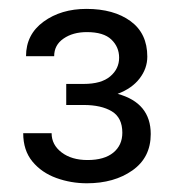

<svg xmlns="http://www.w3.org/2000/svg" viewBox="-20 -736 404 436"><path d="M130.4 -497.6V-545.4H169.9Q210 -545.4 230.2 -562.5Q250.5 -579.6 250.5 -605Q250.5 -629.4 232.9 -646.2Q215.3 -663.1 177.2 -663.1Q145.5 -663.1 124.3 -648.4Q103 -633.8 103 -608.4H39.1Q39.1 -657.7 78.9 -686.8Q118.7 -715.8 176.3 -715.8Q238.3 -715.8 276.4 -688Q314.5 -660.2 314.5 -607.4Q314.5 -580.6 297.1 -557.9Q279.8 -535.2 247.1 -522.9Q322.3 -502.4 322.3 -431.6Q322.3 -378.4 280.8 -349.1Q239.3 -319.8 177.2 -319.8Q141.1 -319.8 107.9 -331.8Q74.7 -343.8 53.7 -369.1Q32.7 -394.5 32.7 -433.6H97.2Q97.2 -407.2 119.9 -389.9Q142.6 -372.6 178.7 -372.6Q216.8 -372.6 237.3 -389.4Q257.8 -406.2 257.8 -434.6Q257.8 -468.8 233.9 -483.2Q210 -497.6 169.9 -497.6Z"/></svg>

Font: Vazirmatn RD UI Light
Style: Regular
Weight: 300
Designer: Saber Rastikerdar
Foundry: Saber Rastikerdar
Version: Version 33.003